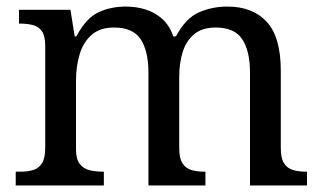

<svg xmlns="http://www.w3.org/2000/svg" viewBox="-20 -566 985 586"><path d="M28 0V-42H41Q64 -42 81 -47Q98 -52 108 -67.5Q118 -83 118 -114V-426Q118 -456 108 -470.5Q98 -485 80.5 -489.5Q63 -494 41 -494H38V-536H195L208 -455H213Q243 -511 280.5 -528.5Q318 -546 364 -546Q396 -546 424.5 -537Q453 -528 475 -508.5Q497 -489 509 -455H517Q547 -511 587.5 -528.5Q628 -546 674 -546Q751 -546 794 -499.5Q837 -453 837 -350V-114Q837 -83 847 -67.5Q857 -52 874.5 -47Q892 -42 914 -42H917V0H743V-345Q743 -410 719.5 -446Q696 -482 638 -482Q597 -482 572.5 -461.5Q548 -441 537.5 -407Q527 -373 527 -333V-114Q527 -83 537 -67.5Q547 -52 564.5 -47Q582 -42 604 -42H607V0H433V-345Q433 -410 409.5 -446Q386 -482 328 -482Q285 -482 259.5 -459.5Q234 -437 223 -400Q212 -363 212 -320V-109Q212 -80 223.5 -65.5Q235 -51 253.5 -46.5Q272 -42 294 -42H297V0Z"/></svg>

Font: Noto Serif Malayalam
Style: Regular
Weight: 400
Designer: Indian type Foundry, Jelle Bosma, Monotype Design Team
Foundry: Monotype Imaging Inc.
Version: Version 2.103